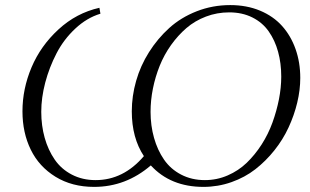

<svg xmlns="http://www.w3.org/2000/svg" viewBox="-20 -731 1227 759"><path d="M68.8 -291Q68.8 -379.9 104.7 -464.8Q140.6 -549.8 211.2 -614.7Q281.7 -679.7 373 -700.2L377 -676.8Q323.2 -660.6 277.6 -617.9Q231.9 -575.2 203.4 -520Q174.8 -464.8 158.9 -404.8Q143.1 -344.7 143.1 -289.1Q143.1 -234.4 156.7 -186Q170.4 -137.7 196.3 -100.1Q222.2 -62.5 263.9 -40.8Q305.7 -19 357.9 -19Q467.8 -19 548.8 -113.8Q501 -186 501 -291Q501 -351.1 518.1 -411.1Q535.2 -471.2 569.1 -524.9Q603 -578.6 649.2 -620.4Q695.3 -662.1 757.8 -686.5Q820.3 -710.9 890.1 -710.9Q955.1 -710.9 1007.8 -689Q1060.5 -667 1095.2 -628.2Q1129.9 -589.4 1148.4 -536.9Q1167 -484.4 1167 -422.9Q1167 -375.5 1155 -325.4Q1143.1 -275.4 1120.8 -227.3Q1098.6 -179.2 1064.7 -136.7Q1030.8 -94.2 989.5 -62Q948.2 -29.8 895 -11Q841.8 7.8 784.2 7.8Q654.3 7.8 576.2 -77.1Q477.5 7.8 352.1 7.8Q264.6 7.8 199.5 -32.2Q134.3 -72.3 101.6 -139.4Q68.8 -206.5 68.8 -291ZM575.2 -289.1Q575.2 -234.4 588.9 -186Q602.5 -137.7 628.4 -100.1Q654.3 -62.5 696 -40.8Q737.8 -19 790 -19Q837.4 -19 880.1 -37.6Q922.9 -56.2 955.3 -87.4Q987.8 -118.7 1014.2 -159.7Q1040.5 -200.7 1057.1 -246.6Q1073.7 -292.5 1082.8 -338.9Q1091.8 -385.3 1091.8 -428.2Q1091.8 -481 1079.3 -526.4Q1066.9 -571.8 1042.2 -606.9Q1017.6 -642.1 977.5 -662.1Q937.5 -682.1 886.2 -682.1Q837.9 -682.1 794.2 -665.5Q750.5 -648.9 717 -620.1Q683.6 -591.3 656.2 -553Q628.9 -514.6 611.3 -470.9Q593.8 -427.2 584.5 -380.9Q575.2 -334.5 575.2 -289.1Z"/></svg>

Font: Dihjauti
Style: Italic
Weight: 400
Italic angle: -9°
Designer: T. Christopher White
Version: Version 3.0.0